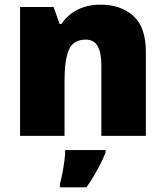

<svg xmlns="http://www.w3.org/2000/svg" viewBox="-20 -583 710 824"><path d="M412 -563Q498 -563 552 -515Q606 -467 606 -360V0H415V-302Q415 -357 399 -385Q383 -413 348 -413Q294 -413 275.5 -369Q257 -325 257 -242V0H66V-553H210L236 -480H243Q261 -506 285.5 -524.5Q310 -543 341.5 -553Q373 -563 412 -563ZM433 72Q422 99 410 122.5Q398 146 384 170Q370 194 351 221H237V207Q243 186 248 159Q253 132 256.5 106Q260 80 260 61H433Z"/></svg>

Font: Noto Sans Armenian Black
Style: Regular
Weight: 900
Version: Version 2.007